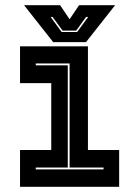

<svg xmlns="http://www.w3.org/2000/svg" viewBox="-20 -718 535 738"><path d="M57 0V-141.5H177V-398.5H57V-540H318V-141.5H438V0ZM117.5 -67H378V-74H247.5V-474H117.5V-467H240.5V-74H117.5ZM184.5 -556 72.5 -698H211L247.5 -644L284 -698H422.5L310.5 -556ZM217 -595H276.5L319 -653H311L273 -600.5H220.5L182 -653H174.5Z"/></svg>

Font: Tourney ExtraBold
Style: Regular
Weight: 800
Designer: Tyler Finck
Foundry: Etcetera Type Co
Version: Version 1.015